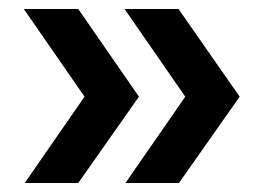

<svg xmlns="http://www.w3.org/2000/svg" viewBox="-20 -508 586 427"><path d="M259 -101 392 -293 257 -488H377L513 -293L378 -101ZM35 -101 168 -293 33 -488H154L289 -293L154 -101Z"/></svg>

Font: Alumni Sans Thin ExtraBold
Style: Regular
Weight: 800
Version: Version 1.018